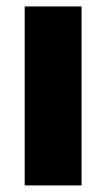

<svg xmlns="http://www.w3.org/2000/svg" viewBox="-20 -565 324 585"><path d="M228.5 0H55.2V-545.4H228.5Z"/></svg>

Font: My Font
Style: Regular
Weight: 500
Designer: Rasmus Andersson
Foundry: rsms
Version: Version 0.001